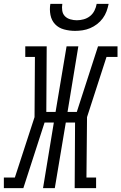

<svg xmlns="http://www.w3.org/2000/svg" viewBox="-60 -975 629 995"><path d="M-40 0V-55H17L119 -368L121 -680H71V-735H182L180 -395H228L285 -735H346L290 -395H338L448 -735H549V-680H492L391 -368L388 -55H438V0H327L329 -340H281L224 0H163L219 -340H171L61 0ZM329 -815Q300 -815 272 -822.5Q244 -830 225.5 -849.5Q207 -869 201.5 -897.5Q196 -926 201 -955H263Q260 -938 262.5 -920.5Q265 -903 276 -891.5Q287 -880 304 -875Q321 -870 338 -870Q356 -870 374 -875Q392 -880 406.5 -891.5Q421 -903 429.5 -920Q438 -937 441 -955H503Q499 -935 492 -916Q485 -897 472.5 -880Q460 -863 443 -850Q426 -837 407 -829Q388 -821 368 -818Q348 -815 329 -815Z"/></svg>

Font: Iosevka Curly Slab LtObl
Style: Regular
Weight: 300
Italic angle: -9°
Monospace: yes
Designer: Belleve Invis
Foundry: Belleve Invis
Version: Version 11.0.0; ttfautohint (v1.8.3)